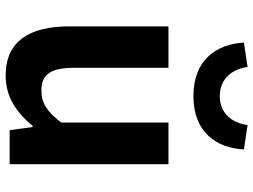

<svg xmlns="http://www.w3.org/2000/svg" viewBox="-128 -751 893 677"><g transform="rotate(90 318.5 -412.5)"><path d="M246 14C323 14 376 -24 424 -81H428L439 0H559V-560H412V-182C374 -132 344 -112 299 -112C244 -112 219 -142 219 -229V-560H73V-211C73 -70 125 14 246 14ZM319 -648C446 -648 502 -729 507 -826L421 -839C414 -788 383 -741 319 -741C255 -741 223 -788 216 -839L130 -826C136 -729 191 -648 319 -648Z"/></g></svg>

Font: Noto Sans CJK TC
Style: Bold
Weight: 700
Designer: Ryoko NISHIZUKA 西塚涼子 (kana, bopomofo & ideographs); Paul D. Hunt (Latin, Greek & Cyrillic); Sandoll Communications 산돌커뮤니
Foundry: Adobe
Version: Version 2.004;hotconv 1.0.118;makeotfexe 2.5.65603